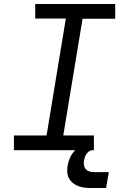

<svg xmlns="http://www.w3.org/2000/svg" viewBox="-20 -755 640 965"><path d="M50 0V-74H214L311 -662H157V-735H559V-661H395L298 -74H452V0ZM438 190Q421 190 404.5 188Q388 186 373.5 180.5Q359 175 346.5 165Q334 155 326.5 141Q319 127 318 110.5Q317 94 320 77Q324 54 334.5 32.5Q345 11 363.5 -5Q382 -21 405 -27.5Q428 -34 450 -34L445 0Q436 0 428 5.5Q420 11 414.5 19Q409 27 406.5 35.5Q404 44 402 53Q400 65 402 76Q404 87 411 95Q418 103 429 106.5Q440 110 452 110H527L513 190Z"/></svg>

Font: Iosevka Curly Slab Extended
Style: Italic
Weight: 400
Width: 7
Italic angle: -9°
Monospace: yes
Designer: Belleve Invis
Foundry: Belleve Invis
Version: Version 11.1.0; ttfautohint (v1.8.3)